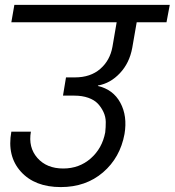

<svg xmlns="http://www.w3.org/2000/svg" viewBox="-20 -760 707 777"><path d="M25.9 -669.9 38.1 -740.2H667L653.8 -669.9H533.2L515.1 -565.9Q503.9 -504.9 465.3 -463.9Q426.8 -422.9 377 -414.1L376 -412.1Q438 -397.9 467 -344.2Q496.1 -290.5 483.9 -217.8Q466.3 -122.1 397 -62.5Q327.6 -2.9 226.1 -2.9Q120.6 -2.9 64.2 -65.7Q7.8 -128.4 25.9 -227.1H105Q93.8 -163.6 131.3 -120.8Q168.9 -78.1 235.8 -78.1Q300.8 -78.1 347.2 -118.9Q393.6 -159.7 405.8 -224.1Q408.2 -245.6 408 -266.6Q407.7 -287.6 398.7 -306.9Q389.6 -326.2 375.7 -340.8Q361.8 -355.5 337.2 -364.3Q312.5 -373 280.8 -373H234.9L247.1 -446.8H283.2Q346.2 -446.8 385.7 -481.2Q425.3 -515.6 435.1 -570.8L452.1 -669.9Z"/></svg>

Font: Poppins
Style: Italic
Weight: 400
Italic angle: -10°
Designer: Ninad Kale (Devanagari), Jonny Pinhorn (Latin)
Foundry: Indian Type Foundry
Version: Version 3.200;PS 1.000;hotconv 16.6.54;makeotf.lib2.5.65590